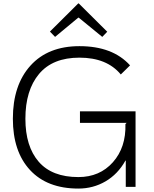

<svg xmlns="http://www.w3.org/2000/svg" viewBox="-20 -1089 900 1119"><path d="M770 -440V0H713V-153H711Q667 -74 595 -32Q523 10 437 10Q255 10 155 -98Q55 -206 55 -397Q55 -593 157.5 -706.5Q260 -820 443 -820Q637 -820 738 -708L684 -655Q603 -753 443 -753Q287 -753 207.5 -658Q128 -563 128 -397Q128 -236 205.5 -146.5Q283 -57 437 -57Q561 -57 638 -143.5Q715 -230 711 -366L718 -373H446V-440ZM439 -1069 605 -904 576 -874 439 -986H436L301 -874L271 -905L436 -1069Z"/></svg>

Font: Sinkin Sans 300 Light
Style: Regular
Weight: 300
Designer: Keith Bates
Foundry: K-Type
Version: Sinkin Sans (version 1.0)  by Keith Bates   •   © 2014   www